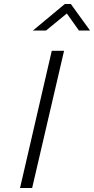

<svg xmlns="http://www.w3.org/2000/svg" viewBox="-20 -948 474 968"><path d="M142 0 303 -692H241L81 0ZM212 -794 317 -880 378 -794H434L337 -928H307L146 -794Z"/></svg>

Font: RazerF5 Light
Style: Italic
Weight: 300
Foundry: Razer Inc.
Version: Version 2